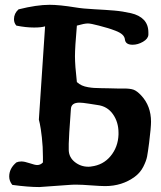

<svg xmlns="http://www.w3.org/2000/svg" viewBox="-20 -755 656 784"><path d="M463.9 -205.1Q463.9 -205.1 463.9 -212.9Q463.9 -256.8 440.9 -289.1Q418 -321.3 377.9 -326.2Q372.1 -327.1 344.2 -331.5Q316.4 -335.9 304.7 -335.9Q270.5 -335.9 269.5 -309.6Q260.7 -190.4 260.7 -168V-141.6Q261.7 -112.3 285.6 -93.3Q309.6 -74.2 340.8 -74.2Q348.6 -74.2 352.5 -75.2Q401.4 -81.1 431.6 -117.7Q461.9 -154.3 463.9 -205.1ZM490.2 -592.8Q489.3 -604.5 480 -613.3Q470.7 -622.1 451.7 -629.4Q432.6 -636.7 420.9 -640.1Q409.2 -643.6 383.8 -650.4Q350.6 -659.2 338.9 -659.2Q324.2 -659.2 293.9 -650.4Q286.1 -561.5 286.1 -525.4Q286.1 -488.3 293.9 -419.9Q303.7 -411.1 314.5 -406.2Q325.2 -401.4 339.8 -398.9Q354.5 -396.5 363.8 -396Q373 -395.5 393.1 -395Q413.1 -394.5 421.9 -394.5Q435.5 -393.6 459 -393.6H486.3Q511.7 -393.6 525.4 -388.7Q539.1 -383.8 556.6 -365.2Q596.7 -322.3 596.7 -257.8Q596.7 -234.4 588.9 -171.9Q584 -133.8 580.6 -115.7Q577.1 -97.7 564.9 -73.7Q552.7 -49.8 530.3 -33.2Q478.5 4.9 409.2 4.9Q391.6 4.9 352.5 2Q313.5 -1 292 -1Q273.4 -1 263.7 0L140.6 8.8Q95.7 8.8 30.3 0Q17.6 -15.6 17.6 -34.2Q17.6 -67.4 46.9 -91.8Q55.7 -95.7 67.4 -95.7Q80.1 -95.7 101.6 -88.4Q123 -81.1 131.8 -81.1Q145.5 -81.1 155.3 -91.8V-114.3Q155.3 -156.2 150.9 -194.3Q146.5 -232.4 142.6 -250L138.7 -266.6L164.1 -647.5Q149.4 -642.6 119.1 -642.6Q85.9 -642.6 46.9 -650.4Q37.1 -661.1 37.1 -676.8Q37.1 -700.2 55.7 -716.8Q129.9 -735.4 182.6 -735.4Q222.7 -735.4 289.1 -724.6Q317.4 -719.7 364.7 -717.3Q412.1 -714.8 446.3 -711.9Q480.5 -709 514.6 -701.2Q548.8 -693.4 567.4 -673.8Q585.9 -654.3 585.9 -622.1V-613.3Q585 -596.7 564 -584.5Q543 -572.3 521.5 -572.3Q493.2 -572.3 490.2 -592.8Z"/></svg>

Font: LPEducational
Style: Medium
Weight: 500
Designer: Based on Essays1743, by John Stracke, which says:

Based on the typeface in a 1743 English translation of the essays of 
Version: Version 001.204